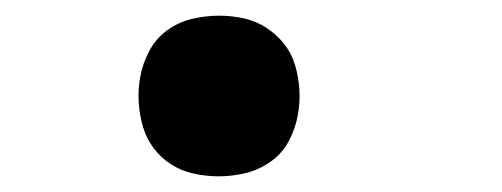

<svg xmlns="http://www.w3.org/2000/svg" viewBox="-20 -217 640 245"><path d="M259 8Q243 8 227 4.5Q211 1 198 -7.5Q185 -16 176 -28Q167 -40 162.5 -55Q158 -70 157 -86.5Q156 -103 159 -119Q162 -136 170.5 -152Q179 -168 193.5 -178.5Q208 -189 225.5 -193Q243 -197 259 -197Q276 -197 291.5 -193.5Q307 -190 320 -181.5Q333 -173 342.5 -161Q352 -149 356.5 -134Q361 -119 362 -102.5Q363 -86 360 -70Q357 -53 348.5 -37Q340 -21 325 -10.5Q310 0 293 4Q276 8 259 8Z"/></svg>

Font: Iosevka Curly Slab XBdEx
Style: Italic
Weight: 800
Width: 7
Italic angle: -9°
Monospace: yes
Designer: Belleve Invis
Foundry: Belleve Invis
Version: Version 11.1.0; ttfautohint (v1.8.3)